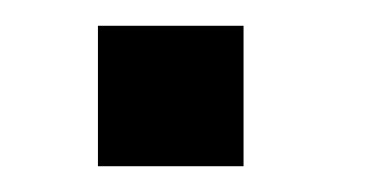

<svg xmlns="http://www.w3.org/2000/svg" viewBox="-20 -548 299 149"><path d="M56 -528V-419H169V-528Z"/></svg>

Font: Cheyenne Sans
Style: Regular
Weight: 400
Designer: The Public Sans project authors (U.S. Web Design System), Libre Franklin designed by Pablo Impallari and Rodrigo Fuenzal
Foundry: The Cheyenne Sans Project Authors
Version: Version 2.007